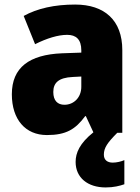

<svg xmlns="http://www.w3.org/2000/svg" viewBox="-20 -583 616 843"><path d="M436 96C436 66 452 43 495 0H517V-363C517 -494 439 -563 310 -563C219 -563 144 -546 84 -513L134 -389C186 -415 235 -430 275 -430C314 -430 337 -410 337 -362V-352L252 -349C109 -343 32 -287 32 -169C32 -59 91 10 186 10C270 10 311 -15 354 -73H357L390 -2C330 46 312 88 312 128C312 197 365 240 444 240C479 240 506 233 526 226V120C513 126 492 131 475 131C451 131 436 119 436 96ZM299 -245 337 -247V-202C337 -155 304 -123 263 -123C233 -123 214 -141 214 -179C214 -220 238 -242 299 -245Z"/></svg>

Font: Noto Sans Khmer SemiCondensed Black
Style: Regular
Weight: 900
Width: 4
Designer: Danh Hong and the Monotype Design Team
Foundry: Monotype Imaging Inc.
Version: Version 2.004